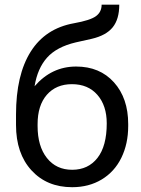

<svg xmlns="http://www.w3.org/2000/svg" viewBox="-20 -778 593 808"><path d="M282.7 -423.8Q216.3 -423.8 177.2 -379.2Q138.2 -334.5 138.2 -255.4V-247.6Q138.2 -162.6 177.5 -113Q216.8 -63.5 283.7 -63.5Q351.1 -63.5 390.1 -113.3Q429.2 -163.1 429.2 -258.8Q429.2 -333.5 389.9 -378.7Q350.6 -423.8 282.7 -423.8ZM300.3 -498Q399.9 -498 459.7 -431.4Q519.5 -364.7 519.5 -255.9V-247.6Q519.5 -172.9 490.7 -114Q461.9 -55.2 408 -22.7Q354 9.8 283.7 9.8Q177.2 9.8 112.3 -61.3Q47.4 -132.3 47.4 -252V-295.9Q47.4 -462.4 109.1 -560.5Q170.9 -658.7 291.5 -680.2Q359.9 -692.4 383.8 -710Q407.7 -727.5 407.7 -758.3H481.9Q481.9 -697.3 454.3 -663.1Q426.8 -628.9 366.2 -614.7L298.8 -599.6Q218.3 -580.6 178 -535.4Q137.7 -490.2 125.5 -415Q197.3 -498 300.3 -498Z"/></svg>

Font: MAUL
Style: Regular
Weight: 400
Designer: MAUL
Version: Version 1.0; 2020; ttfautohint (v1.8.3)